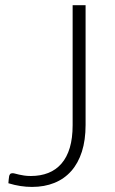

<svg xmlns="http://www.w3.org/2000/svg" viewBox="-20 -728 454 756"><path d="M317 -236Q317 -176.5 302.5 -131Q288 -85.5 260.5 -54.5Q233 -23.5 194 -7.8Q155 8 106 8Q83.5 8 60.5 4.5Q37.5 1 13 -6.5Q13.5 -13.5 14.2 -20.5Q15 -27.5 16 -34.5Q17 -39 19.8 -42.5Q22.5 -46 29.5 -46Q34 -46 40.2 -44.2Q46.5 -42.5 55 -40.5Q63.5 -38.5 75 -36.8Q86.5 -35 101.5 -35Q139.5 -35 170 -47Q200.5 -59 222 -83.8Q243.5 -108.5 254.8 -146.2Q266 -184 266 -235V-707.5H317Z"/></svg>

Font: Lato Light
Style: Regular
Weight: 300
Designer: Lukasz Dziedzic
Foundry: tyPoland Lukasz Dziedzic
Version: Version 2.007; 2014-02-27